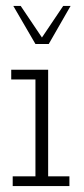

<svg xmlns="http://www.w3.org/2000/svg" viewBox="-20 -630 283 650"><path d="M23 0V-33H100V-361H18V-394H143V-33H215V0ZM100 -481 25 -610H50L122 -503L194 -610H219L145 -481Z"/></svg>

Font: Rokkitt ExtraLight
Style: Regular
Weight: 250
Version: Version 3.103